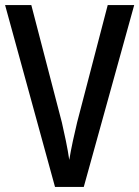

<svg xmlns="http://www.w3.org/2000/svg" viewBox="-20 -734 547 754"><path d="M507 -714H403L283 -254C273 -213 259 -150 252 -106C246 -150 232 -214 223 -253L103 -714H0L196 0H309Z"/></svg>

Font: Noto Sans Tamil Condensed Medium
Style: Regular
Weight: 500
Width: 3
Designer: Jelle Bosma - Monotype Design Team
Foundry: Monotype Imaging Inc.
Version: Version 2.004